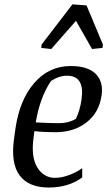

<svg xmlns="http://www.w3.org/2000/svg" viewBox="-20 -840 498 871"><path d="M142.1 -284.7Q206.1 -281.2 248.5 -281.2Q291 -281.2 324.2 -300.8Q342.8 -338.9 350.1 -390.1Q364.7 -496.6 284.2 -496.6Q248 -496.6 211.4 -472.7Q161.1 -398.4 142.1 -284.7ZM299.8 -540.5Q378.4 -540.5 414.1 -504.9Q449.7 -469.2 440.9 -407.7Q430.2 -330.1 373 -285.2Q315.9 -240.2 231.4 -240.2Q175.3 -240.2 136.2 -245.1L132.3 -216.3Q120.1 -127 149.4 -80.1Q178.7 -33.2 229.5 -33.2Q259.3 -33.2 293.5 -45.9Q327.6 -58.6 353 -77.1V-35.2Q291.5 10.7 200.7 10.7Q110.4 10.7 69.3 -43.9Q28.3 -98.6 43.5 -209.5L49.8 -254.9Q68.4 -385.7 134.8 -462.9Q201.2 -540 299.8 -540.5ZM444.8 -622.6 397.5 -617.7 324.7 -745.6 212.4 -617.7 167 -622.6 168.9 -638.2 308.6 -820.3 372.6 -815.4 446.8 -638.2Z"/></svg>

Font: NoticiaText-Italic
Style: Italic
Weight: 400
Italic angle: -8°
Designer: JM Sole
Foundry: JM Sole
Version: Version 1.003